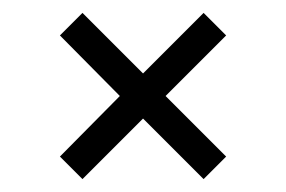

<svg xmlns="http://www.w3.org/2000/svg" viewBox="-20 -381 444 298"><path d="M166 -232 73 -326 108 -361 202 -267 296 -361 331 -326 237 -232 331 -138 296 -103 202 -197 108 -103 73 -138Z"/></svg>

Font: Katibeh
Style: Regular
Weight: 400
Designer: Arabic design by Kourosh Beigpour, Latin design by Eduardo Tunni, engineering by Lasse Fister
Version: Version 1.000